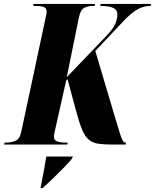

<svg xmlns="http://www.w3.org/2000/svg" viewBox="-65 -734 788 975"><path d="M-45 0 -41 -10H-31Q-7 -10 14.5 -19.5Q36 -29 43 -65L165 -636Q172 -668 172 -674Q172 -694 156 -699Q140 -704 114 -704H104L105 -714H418L416 -704H406Q383 -704 363.5 -694.5Q344 -685 336 -647L274 -342L466 -542Q509 -586 520 -612Q531 -638 531 -659Q531 -682 515 -691Q499 -700 478.5 -702Q458 -704 444 -704L446 -714H703L700 -704Q664 -704 632.5 -686Q601 -668 561 -626L419 -475L510 -169Q529 -107 539 -72.5Q549 -38 556 -24Q563 -10 572 -10H575L573 0H503Q460 0 432 -4.5Q404 -9 385 -25.5Q366 -42 351.5 -77Q337 -112 321 -172L278 -332L271 -325L216 -80Q214 -70 211.5 -59.5Q209 -49 209 -40Q209 -21 226 -15.5Q243 -10 268 -10H279L276 0ZM142 215Q152 166 158 131.5Q164 97 170 61H305L301 71Q286 90 259 117.5Q232 145 203.5 172.5Q175 200 152 221H141Z"/></svg>

Font: Noto Serif Display ExtraCondensed Black
Style: Italic
Weight: 900
Width: 2
Italic angle: -12°
Designer: Monotype Design Team
Foundry: Monotype Imaging Inc.
Version: Version 2.009